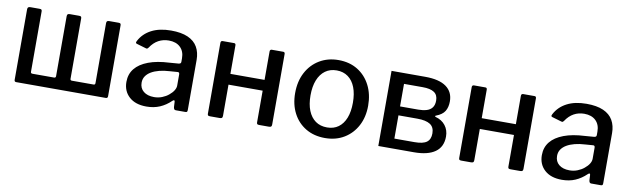

<svg xmlns="http://www.w3.org/2000/svg" viewBox="-38 -932 4371 1334"><g transform="rotate(10 2147.0 -265.0)"><path d="M89 0Q76 0 76 -14V-511Q76 -522 81 -526Q86 -530 97 -530H161Q171 -530 174.5 -526.5Q178 -523 178 -514V-88Q178 -77 191 -77H343Q355 -77 355 -89V-511Q355 -522 359.5 -526Q364 -530 375 -530H439Q450 -530 453.5 -526.5Q457 -523 457 -514V-88Q457 -77 469 -77H622Q633 -77 633 -89V-511Q633 -522 637.5 -526Q642 -530 654 -530H718Q728 -530 731.5 -526.5Q735 -523 735 -514V-15Q735 0 722 0Z M1180 -60Q1145 -26 1103 -8Q1061 10 1009 10Q931 10 887 -30Q843 -70 843 -135Q843 -190 874.5 -229Q906 -268 967 -291Q1028 -314 1115 -318L1179 -323Q1186 -324 1190.5 -327Q1195 -330 1195 -338V-363Q1195 -412 1165.5 -440.5Q1136 -469 1084 -469Q1044 -469 1011 -451Q978 -433 953 -395Q949 -390 946 -388Q943 -386 936 -388L868 -408Q863 -410 861.5 -413.5Q860 -417 865 -427Q893 -481 949.5 -510.5Q1006 -540 1088 -540Q1160 -540 1206.5 -519.5Q1253 -499 1275 -460.5Q1297 -422 1297 -370V-17Q1297 -7 1294 -3.5Q1291 0 1282 0H1215Q1207 0 1203.5 -5.5Q1200 -11 1199 -20L1197 -58Q1195 -74 1180 -60ZM1195 -249Q1195 -266 1181 -264L1127 -260Q1087 -258 1054 -249.5Q1021 -241 997.5 -227Q974 -213 961 -193.5Q948 -174 948 -148Q948 -109 975.5 -86.5Q1003 -64 1050 -64Q1080 -64 1106.5 -74.5Q1133 -85 1152 -101Q1173 -118 1184 -136Q1195 -154 1195 -171V-249Z M1545 -516V-19Q1545 -8 1540.5 -4Q1536 0 1525 0H1457Q1446 0 1442.5 -3.5Q1439 -7 1439 -16V-515Q1439 -530 1453 -530H1533Q1545 -530 1545 -516ZM1892 -516V-19Q1892 -8 1887.5 -4Q1883 0 1872 0H1804Q1793 0 1789.5 -3.5Q1786 -7 1786 -16V-515Q1786 -530 1800 -530H1880Q1892 -530 1892 -516ZM1477 -239Q1463 -239 1463 -251V-304Q1463 -315 1476 -315H1839Q1852 -315 1852 -304V-251Q1852 -239 1838 -239Z M2268 10Q2191 10 2133 -24.5Q2075 -59 2043 -120.5Q2011 -182 2011 -262Q2011 -345 2044 -407.5Q2077 -470 2135.5 -505Q2194 -540 2269 -540Q2347 -540 2404.5 -504.5Q2462 -469 2494 -406.5Q2526 -344 2526 -263Q2526 -183 2493.5 -121.5Q2461 -60 2403 -25Q2345 10 2268 10ZM2270 -65Q2317 -65 2350 -89Q2383 -113 2400.5 -157.5Q2418 -202 2418 -265Q2418 -328 2400.5 -373Q2383 -418 2349.5 -442.5Q2316 -467 2269 -467Q2222 -467 2188.5 -442.5Q2155 -418 2137 -373Q2119 -328 2119 -265Q2119 -202 2137 -157.5Q2155 -113 2188.5 -89Q2222 -65 2270 -65Z M2644 0V-530H2882Q2980 -530 3030 -494Q3080 -458 3080 -391Q3080 -350 3063 -322Q3046 -294 3001 -277Q2997 -276 2997 -272.5Q2997 -269 3001 -268Q3046 -256 3071 -223.5Q3096 -191 3096 -146Q3096 -73 3044.5 -36.5Q2993 0 2895 0ZM2887 -70Q2947 -70 2973 -89.5Q2999 -109 2999 -151Q2999 -195 2969 -214.5Q2939 -234 2878 -234H2745V-70ZM2873 -297Q2906 -297 2931.5 -304.5Q2957 -312 2971 -330.5Q2985 -349 2985 -380Q2985 -420 2958 -438Q2931 -456 2877 -456H2745V-297Z M3318 -516V-19Q3318 -8 3313.5 -4Q3309 0 3298 0H3230Q3219 0 3215.5 -3.5Q3212 -7 3212 -16V-515Q3212 -530 3226 -530H3306Q3318 -530 3318 -516ZM3665 -516V-19Q3665 -8 3660.5 -4Q3656 0 3645 0H3577Q3566 0 3562.5 -3.5Q3559 -7 3559 -16V-515Q3559 -530 3573 -530H3653Q3665 -530 3665 -516ZM3250 -239Q3236 -239 3236 -251V-304Q3236 -315 3249 -315H3612Q3625 -315 3625 -304V-251Q3625 -239 3611 -239Z M4111 -60Q4076 -26 4034 -8Q3992 10 3940 10Q3862 10 3818 -30Q3774 -70 3774 -135Q3774 -190 3805.5 -229Q3837 -268 3898 -291Q3959 -314 4046 -318L4110 -323Q4117 -324 4121.5 -327Q4126 -330 4126 -338V-363Q4126 -412 4096.5 -440.5Q4067 -469 4015 -469Q3975 -469 3942 -451Q3909 -433 3884 -395Q3880 -390 3877 -388Q3874 -386 3867 -388L3799 -408Q3794 -410 3792.5 -413.5Q3791 -417 3796 -427Q3824 -481 3880.5 -510.5Q3937 -540 4019 -540Q4091 -540 4137.5 -519.5Q4184 -499 4206 -460.5Q4228 -422 4228 -370V-17Q4228 -7 4225 -3.5Q4222 0 4213 0H4146Q4138 0 4134.5 -5.5Q4131 -11 4130 -20L4128 -58Q4126 -74 4111 -60ZM4126 -249Q4126 -266 4112 -264L4058 -260Q4018 -258 3985 -249.5Q3952 -241 3928.5 -227Q3905 -213 3892 -193.5Q3879 -174 3879 -148Q3879 -109 3906.5 -86.5Q3934 -64 3981 -64Q4011 -64 4037.5 -74.5Q4064 -85 4083 -101Q4104 -118 4115 -136Q4126 -154 4126 -171V-249Z"/></g></svg>

Font: Libre Franklin Medium
Style: Regular
Weight: 500
Designer: Pablo Impallari, Rodrigo Fuenzalida, Nhung Nguyen
Foundry: Impallari Type
Version: Version 3.000